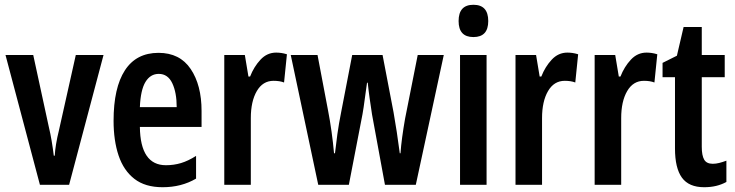

<svg xmlns="http://www.w3.org/2000/svg" viewBox="-20 -773 3073 803"><path d="M147 0 3 -543H119L184 -243Q191 -214 196 -184Q201 -154 205 -122H209Q210 -143 214.5 -170.5Q219 -198 227 -230L297 -543H413L269 0Z M643 -552Q732 -552 777.5 -484.5Q823 -417 823 -309V-242H565Q567 -82 674 -82Q707 -82 737 -91Q767 -100 800 -121V-26Q739 10 660 10Q587 10 542 -25Q497 -60 476 -122.5Q455 -185 455 -268Q455 -406 502.5 -479Q550 -552 643 -552ZM644 -464Q609 -464 588.5 -430.5Q568 -397 565 -325H719Q719 -386 700.5 -425Q682 -464 644 -464Z M1135 -553Q1145 -553 1156 -551.5Q1167 -550 1180 -546L1168 -428Q1150 -435 1124 -435Q1079 -435 1054 -392Q1029 -349 1029 -279V0H918V-543H1004L1019 -453H1026Q1042 -494 1069.5 -523.5Q1097 -553 1135 -553Z M1536 -294Q1531 -326 1526 -361.5Q1521 -397 1518 -427H1515Q1510 -394 1505.5 -358.5Q1501 -323 1496 -295L1439 0H1311L1196 -543H1308L1352 -311Q1360 -270 1366.5 -223.5Q1373 -177 1377 -132H1381Q1385 -169 1391 -212Q1397 -255 1407 -305L1453 -543H1580L1626 -303Q1640 -224 1652 -132H1655Q1657 -162 1662 -199Q1667 -236 1674 -276L1727 -543H1836L1719 0H1590Z M1960 -753Q2022 -753 2022 -685Q2022 -618 1960 -618Q1898 -618 1898 -685Q1898 -753 1960 -753ZM2015 -543V0H1904V-543Z M2353 -553Q2363 -553 2374 -551.5Q2385 -550 2398 -546L2386 -428Q2368 -435 2342 -435Q2297 -435 2272 -392Q2247 -349 2247 -279V0H2136V-543H2222L2237 -453H2244Q2260 -494 2287.5 -523.5Q2315 -553 2353 -553Z M2684 -553Q2694 -553 2705 -551.5Q2716 -550 2729 -546L2717 -428Q2699 -435 2673 -435Q2628 -435 2603 -392Q2578 -349 2578 -279V0H2467V-543H2553L2568 -453H2575Q2591 -494 2618.5 -523.5Q2646 -553 2684 -553Z M2961 -88Q2974 -88 2988 -91.5Q3002 -95 3018 -101V-12Q2998 -1 2975 4.5Q2952 10 2925 10Q2861 10 2832 -30Q2803 -70 2803 -152V-450H2751V-510L2811 -540L2839 -660H2915V-543H3011V-450H2915V-159Q2915 -123 2925 -105.5Q2935 -88 2961 -88Z"/></svg>

Font: Noto Sans Thai Looped ExtraCondensed SemiBold
Style: Regular
Weight: 600
Width: 2
Designer: Sasikarn Vongin, Ben Mitchell
Foundry: The Fontpad Ltd
Version: Version 1.001; ttfautohint (v1.8.4.7-5d5b)